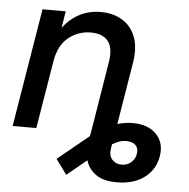

<svg xmlns="http://www.w3.org/2000/svg" viewBox="-52 -577 820 833"><g transform="rotate(5 358.0 -161.0)"><path d="M487.3 204.1Q427.2 204.1 394.8 180.4Q362.3 156.7 351.6 120.1L265.6 190.9L217.8 125.5L353.5 14.6L356 0L364.3 -48.8L375 -114.7L407.2 -312Q417.5 -374 394 -403.8Q370.6 -433.6 318.8 -433.6Q264.2 -433.6 221.4 -399.4Q178.7 -365.2 167 -293L118.7 0H15.6L100.6 -515.6H201.7L189.9 -442.9Q254.4 -525.9 353.5 -525.9Q407.7 -525.9 447.5 -502Q487.3 -478 505.1 -431.6Q522.9 -385.3 511.7 -317.9L467.3 -47.9Q502 -58.1 533.7 -58.1Q600.1 -58.1 636.5 -21.2Q672.9 15.6 663.1 75.7Q653.3 134.3 606.4 169.2Q559.6 204.1 487.3 204.1ZM452.1 41.5 449.2 58.6Q443.8 91.8 460 108.9Q476.1 126 501 126Q524.9 126 542 111.3Q559.1 96.7 563 74.2Q566.9 53.2 556.4 39.3Q545.9 25.4 523.4 22.9Q505.4 20.5 488 25.4Q470.7 30.3 452.1 41.5Z"/></g></svg>

Font: Inter Display Medium
Style: Italic
Weight: 500
Italic angle: -9.39999°
Designer: Rasmus Andersson
Foundry: rsms
Version: Version 4.000;git-a52131595